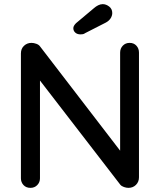

<svg xmlns="http://www.w3.org/2000/svg" viewBox="-20 -907 773 927"><path d="M606 -700Q626 -700 638.5 -686.5Q651 -673 651 -653V-51Q651 -29 636.5 -14.5Q622 0 600 0Q590 0 578.5 -4Q567 -8 561 -15L150 -548L173 -561V-46Q173 -27 160 -13.5Q147 0 127 0Q106 0 93.5 -13.5Q81 -27 81 -46V-649Q81 -672 96 -686Q111 -700 132 -700Q143 -700 155.5 -695.5Q168 -691 174 -682L575 -160L560 -146V-653Q560 -673 573 -686.5Q586 -700 606 -700ZM369 -741Q353 -741 343.5 -749.5Q334 -758 334 -771Q334 -777 337.5 -783Q341 -789 347 -795L434 -868Q443 -876 454 -881.5Q465 -887 476 -887Q492 -887 507 -875.5Q522 -864 522 -844Q522 -831 514 -818.5Q506 -806 491 -798L391 -747Q386 -743 380 -742Q374 -741 369 -741Z"/></svg>

Font: Quicksand SemiBold
Style: Regular
Weight: 600
Designer: Andrew Paglinawan
Foundry: Andrew Paglinawan
Version: Version 3.006